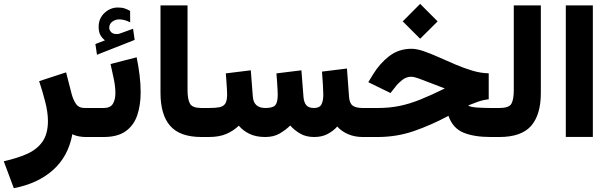

<svg xmlns="http://www.w3.org/2000/svg" viewBox="-50 -715 3179 1002"><path d="M397.5 0Q378.4 0 359.9 -3.7Q341.3 -7.3 327.6 -14.6Q306.6 100.6 227.1 171.9Q147.5 243.2 22 267.1L-30.3 126.5Q38.6 111.3 90.6 88.4Q142.6 65.4 171.4 24.7Q200.2 -16.1 200.2 -84Q200.2 -128.9 185.3 -186.3Q170.4 -243.7 154.3 -291.5L294.9 -337.4L323.7 -225.1Q331.5 -195.3 346.2 -173.3Q360.8 -151.4 392.1 -151.4H411.1V0Z M497.6 -504.4Q481 -518.1 472.9 -533.9Q464.8 -549.8 464.8 -575.2Q464.8 -619.1 495.4 -647.5Q525.9 -675.8 564.9 -675.8Q586.4 -675.8 600.3 -671.1Q614.3 -666.5 628.9 -658.2L629.4 -598.6Q599.6 -613.8 571.8 -613.8Q552.7 -613.8 536.4 -602.3Q520 -590.8 520 -568.8Q520.5 -556.2 532.2 -545.4Q543.9 -534.7 569.3 -538.1Q569.8 -538.1 572.8 -539.1L644.5 -564.9L652.8 -506.8L456.1 -429.2L447.8 -485.4ZM490.2 0H390.6V-151.4H491.2Q525.9 -151.4 539.1 -173.3Q552.2 -195.3 552.2 -229.5Q552.2 -262.7 543.9 -302.7Q535.6 -342.8 526.9 -380.9L663.1 -416Q672.9 -368.7 678.5 -322.3Q684.1 -275.9 684.1 -233.4Q684.1 -167 666.5 -114.3Q648.9 -61.5 606.7 -30.8Q564.5 0 490.2 0Z M787.6 -687H928.7V-244.6Q928.7 -195.8 941.7 -173.6Q954.6 -151.4 1001.5 -151.4H1013.7V0H1001.5Q889.2 0 838.4 -57.9Q787.6 -115.7 787.6 -230.5Z M1589.8 0Q1546.9 0 1516.4 -17.8Q1485.8 -35.6 1464.8 -60.1Q1440.4 -36.1 1409.2 -18.1Q1377.9 0 1334.5 0Q1286.1 0 1252.2 -16.4Q1218.3 -32.7 1196.3 -59.1Q1168.5 -32.2 1131.3 -16.1Q1094.2 0 1039.1 0H994.1V-151.4H1040Q1074.7 -151.4 1095.5 -155.5Q1116.2 -159.7 1125.7 -174.6Q1135.3 -189.5 1135.3 -221.7Q1135.3 -229 1134.3 -248.8Q1133.3 -268.6 1131.6 -291.7Q1129.9 -314.9 1128.4 -332L1258.8 -348.1L1269.5 -210.4Q1273.9 -151.4 1335.4 -151.4Q1374 -151.4 1386.7 -166Q1399.4 -180.7 1399.4 -221.7Q1399.4 -228.5 1398.4 -248.3Q1397.5 -268.1 1395.8 -291.5Q1394 -314.9 1392.6 -332L1522.9 -348.1L1533.7 -210.4Q1535.6 -182.1 1547.9 -166.7Q1560.1 -151.4 1588.9 -151.4Q1617.7 -151.4 1627.4 -169.9Q1637.2 -188.5 1637.2 -221.7Q1637.2 -239.3 1635 -275.4Q1632.8 -311.5 1630.4 -341.3L1760.7 -357.4L1771.5 -210.4Q1773.9 -176.3 1790.5 -163.8Q1807.1 -151.4 1843.3 -151.4H1857.9V0H1844.2Q1800.3 0 1765.9 -15.1Q1731.4 -30.3 1710 -54.7Q1690.4 -32.2 1660.4 -16.1Q1630.4 0 1589.8 0Z M2142.6 -694.8 2233.9 -603.5 2142.6 -512.7 2051.8 -603.5ZM2500.5 -332.5V-196.8Q2471.2 -193.8 2442.1 -183.3Q2413.1 -172.9 2393.1 -164.6Q2403.8 -156.2 2439.5 -153.8Q2475.1 -151.4 2512.7 -151.4H2539.6V0H2510.7Q2423.3 0 2367.9 -23.2Q2312.5 -46.4 2290.5 -110.4Q2201.7 -63 2111.6 -31.5Q2021.5 0 1919.9 0H1838.4V-151.4H1921.4Q1981.9 -151.4 2034.7 -162.1Q2087.4 -172.9 2143.8 -195.6Q2200.2 -218.3 2271.5 -253.4Q2195.8 -281.7 2154.5 -298.1Q2113.3 -314.5 2096.7 -314.5Q2070.8 -314.5 2049.8 -298.1Q2028.8 -281.7 2016.1 -265.1L1987.8 -229.5L1872.1 -286.1L1896.5 -326.2Q1931.2 -383.3 1981 -421.9Q2030.8 -460.4 2097.2 -460.4Q2125 -460.4 2161.6 -447.8Q2198.2 -435.1 2240.7 -416Q2283.2 -397 2327.9 -377.9Q2372.6 -358.9 2416.5 -345.9Q2460.4 -333 2500.5 -332.5Z M2520 -151.4H2556.2Q2606 -151.4 2618.7 -173.3Q2631.3 -195.3 2631.3 -244.1V-687H2772.5V-230Q2772.5 -116.2 2721.7 -58.1Q2670.9 0 2555.7 0H2520Z M3043.9 -687V-0.5H2902.8V-687Z"/></svg>

Font: Vazirmatn UI FD Black
Style: Regular
Weight: 900
Designer: Saber Rastikerdar
Foundry: Saber Rastikerdar
Version: Version 33.003